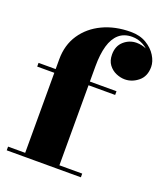

<svg xmlns="http://www.w3.org/2000/svg" viewBox="-139 -855 817 949"><g transform="rotate(20 269.0 -380.0)"><path d="M98.5 0V-511.5Q98.5 -587 136 -642.8Q173.5 -698.5 238.2 -729.2Q303 -760 385.5 -760Q433.5 -760 467.8 -739.5Q502 -719 520.2 -689.2Q538.5 -659.5 538.5 -631Q538.5 -581.5 506.2 -555.2Q474 -529 436 -529Q413.5 -529 390.2 -539Q367 -549 351.2 -570Q335.5 -591 335.5 -623.5Q335.5 -668.5 364.5 -693.8Q393.5 -719 431 -719Q457 -719 481.5 -708.5Q506 -698 521.8 -678.2Q537.5 -658.5 537.5 -631H518.5Q518.5 -661.5 501.8 -686Q485 -710.5 458 -725Q431 -739.5 400.5 -739.5Q358 -739.5 331 -716Q304 -692.5 291.2 -648Q278.5 -603.5 278.5 -540V0ZM8.5 0V-19.5H398.5V0ZM8.5 -440.5V-460H418.5V-440.5Z"/></g></svg>

Font: Bodoni Moda 11pt Black
Style: Regular
Weight: 900
Designer: Owen Earl
Foundry: indestructible type
Version: Version 2.004